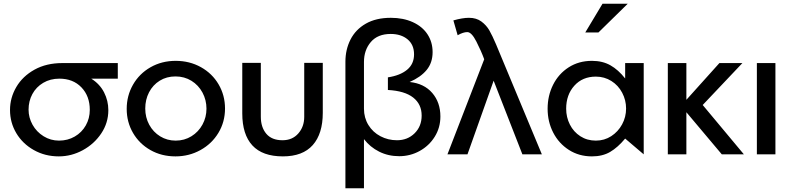

<svg xmlns="http://www.w3.org/2000/svg" viewBox="-20 -832 4260 1035"><path d="M564 -238Q564 -170 526 -113Q488 -56 426.5 -22.5Q365 11 297 11Q223 11 162.5 -23Q102 -57 68 -114Q34 -171 34 -239Q34 -305 68 -363Q102 -421 166 -456.5Q230 -492 316 -492H615V-408H472Q518 -379 541 -334Q564 -289 564 -238ZM464 -240Q464 -314 419 -361Q374 -408 300 -408Q251 -408 213 -385.5Q175 -363 154.5 -325Q134 -287 134 -241Q134 -198 155.5 -159.5Q177 -121 215 -97.5Q253 -74 298 -74Q345 -74 383 -96Q421 -118 442.5 -156Q464 -194 464 -240Z M1193 -247Q1193 -318 1158.5 -377Q1124 -436 1063 -470Q1002 -504 927 -504Q852 -504 791.5 -469.5Q731 -435 697 -375.5Q663 -316 663 -245Q663 -174 697 -115.5Q731 -57 791 -23Q851 11 926 11Q999 11 1060.5 -23Q1122 -57 1157.5 -116Q1193 -175 1193 -247ZM1093 -246Q1093 -200 1071.5 -160.5Q1050 -121 1012 -97.5Q974 -74 927 -74Q881 -74 843.5 -97Q806 -120 784.5 -159.5Q763 -199 763 -247Q763 -295 783.5 -334.5Q804 -374 841 -397Q878 -420 926 -420Q974 -420 1012 -396.5Q1050 -373 1071.5 -333Q1093 -293 1093 -246Z M1620 -493V-202Q1620 -149 1588 -112.5Q1556 -76 1503 -76Q1445 -76 1415.5 -111Q1386 -146 1386 -203V-493H1286V-221Q1286 -107 1340.5 -48Q1395 11 1505 11Q1612 11 1666 -50Q1720 -111 1720 -224V-493Z M2120 -76Q2177 -76 2215 -113.5Q2253 -151 2253 -209Q2253 -270 2207.5 -306Q2162 -342 2071 -347V-415Q2137 -425 2174.5 -456Q2212 -487 2212 -539Q2212 -591 2177 -620Q2142 -649 2086 -649Q2016 -649 1979 -605.5Q1942 -562 1942 -498V-246Q1942 -197 1966 -158Q1990 -119 2031 -97.5Q2072 -76 2120 -76ZM2132 10Q2073 10 2024 -14.5Q1975 -39 1942 -82V183H1842V-499Q1842 -565 1869.5 -619Q1897 -673 1952 -704.5Q2007 -736 2087 -736Q2154 -736 2205.5 -712.5Q2257 -689 2284.5 -647Q2312 -605 2312 -551Q2312 -494 2280 -455Q2248 -416 2188 -390Q2266 -382 2310 -331Q2354 -280 2354 -204Q2354 -144 2323.5 -95Q2293 -46 2242 -18Q2191 10 2132 10Z M2392 0H2500L2641 -397L2796 0H2901L2654 -593Q2634 -640 2618 -668Q2602 -696 2575 -716Q2548 -736 2508 -736Q2473 -736 2424 -722L2447 -642Q2477 -659 2499 -659Q2522 -659 2548 -608Q2574 -557 2590 -513V-512Z M3192 -419Q3238 -419 3275.5 -395.5Q3313 -372 3334 -332Q3355 -292 3355 -247Q3355 -201 3333.5 -161.5Q3312 -122 3275 -98Q3238 -74 3192 -74Q3145 -74 3108.5 -97.5Q3072 -121 3052 -160.5Q3032 -200 3032 -246Q3032 -321 3076 -370Q3120 -419 3192 -419ZM3450 -492H3350V-409Q3313 -456 3270.5 -480Q3228 -504 3171 -504Q3100 -504 3045.5 -469Q2991 -434 2961.5 -375Q2932 -316 2932 -246Q2932 -176 2962 -117.5Q2992 -59 3046.5 -24Q3101 11 3171 11Q3228 11 3269 -13Q3310 -37 3350 -85L3450 0ZM3135 -657H3206L3364 -812H3228Z M3680 -492H3580V0H3680V-227L3871 0H3990L3768 -266L3982 -492H3858L3680 -294Z M4160 -492H4060V0H4160Z"/></svg>

Font: Geom
Style: Regular
Weight: 400
Version: Version 1.102